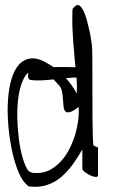

<svg xmlns="http://www.w3.org/2000/svg" viewBox="-20 -749 448 764"><path d="M77.1 -23.4Q60.5 -43.9 47.4 -80.1Q34.2 -116.2 25.4 -161.1Q16.6 -206.1 12.7 -255.4Q8.8 -304.7 11.7 -350.1Q14.6 -395.5 25.4 -433.1Q36.1 -470.7 56.2 -492.7Q76.2 -514.6 106 -516.6Q135.7 -518.6 176.8 -492.2Q210.9 -471.7 238.8 -441.9Q266.6 -412.1 285.2 -377Q285.2 -379.9 285.6 -387.7Q286.1 -395.5 286.1 -403.8Q286.1 -412.1 285.6 -419.9Q285.2 -427.7 285.2 -430.7Q284.2 -437.5 281.7 -464.8Q279.3 -492.2 276.4 -522.9Q273.4 -553.7 271.5 -581.1Q269.5 -608.4 269.5 -615.2Q268.6 -626 268.1 -642.6Q267.6 -659.2 267.6 -675.3Q267.6 -691.4 268.1 -703.1Q268.6 -714.8 269.5 -714.8L277.3 -722.7Q287.1 -733.4 296.4 -726.6Q305.7 -719.7 313 -704.1Q320.3 -688.5 326.2 -667Q332 -645.5 336.4 -625Q340.8 -604.5 342.8 -588.9Q344.7 -573.2 345.7 -569.3Q346.7 -561.5 347.2 -529.3Q347.7 -497.1 347.7 -453.1Q347.7 -409.2 347.7 -359.9Q347.7 -310.5 348.1 -268.6Q348.6 -226.6 349.6 -198.2Q350.6 -169.9 353.5 -168.9L370.1 -162.1V-53.7Q370.1 -43.9 360.4 -44.9Q350.6 -45.9 338.9 -51.3Q327.1 -56.6 317.4 -64.5Q307.6 -72.3 307.6 -77.1V-154.3Q290 -123 269 -94.2Q248 -65.4 222.7 -43.9Q197.3 -22.5 165 -12.2Q132.8 -2 92.8 -7.8Q90.8 -9.8 85 -15.6Q79.1 -21.5 77.1 -23.4ZM92.8 -69.3Q93.8 -68.4 100.1 -64.9Q106.4 -61.5 108.4 -61.5Q156.2 -55.7 192.4 -81.1Q228.5 -106.4 251.5 -147.5Q274.4 -188.5 285.2 -236.8Q295.9 -285.2 293 -323.2Q269.5 -305.7 257.3 -302.7Q245.1 -299.8 239.7 -306.2Q234.4 -312.5 232.9 -325.2Q231.4 -337.9 230.5 -353Q229.5 -368.2 227.1 -383.3Q224.6 -398.4 215.8 -408.2Q178.7 -452.1 150.4 -464.8Q122.1 -477.5 102.5 -467.3Q83 -457 70.8 -428.7Q58.6 -400.4 53.2 -362.3Q47.9 -324.2 48.8 -280.3Q49.8 -236.3 55.2 -195.3Q60.5 -154.3 70.3 -120.6Q80.1 -86.9 92.8 -69.3ZM93.3 -436.2Q91.9 -440.6 91.7 -447.1Q91.5 -453.5 92.6 -459.2Q93.8 -465 96.6 -469.8Q99.5 -474.6 104.2 -476.5Q110.3 -478.5 128.9 -479.7Q147.6 -481 172.1 -481.7Q196.6 -482.3 223.7 -482.3Q250.8 -482.3 273.9 -481.7Q297 -481 312.8 -479.7Q328.6 -478.5 330.5 -476.5Q338.1 -469.5 336 -461.5Q333.8 -453.5 327.7 -447.1Q321.6 -440.6 313.6 -438.1Q305.5 -435.5 300.8 -440.6Q277.2 -441.3 252 -439Q226.8 -436.8 201.1 -433.9Q175.4 -431 149.9 -429.4Q124.5 -427.8 100.4 -431Q99.5 -431 96.6 -433Q93.8 -434.9 93.3 -436.2Z"/></svg>

Font: Give You Glory
Style: Regular
Weight: 400
Designer: Kimberly Geswein
Foundry: Kimberly Geswein
Version: Version 1.002